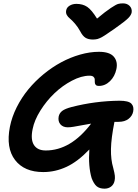

<svg xmlns="http://www.w3.org/2000/svg" viewBox="-20 -1005 821 1146"><path d="M713.9 -984.9Q738.8 -984.9 753.7 -969.7Q768.6 -954.6 766.1 -932.1Q763.7 -915.5 745.6 -897Q727.5 -878.4 663.1 -833Q654.3 -827.1 639.6 -817.1Q625 -807.1 619.4 -803.2Q613.8 -799.3 603.3 -792.5Q592.8 -785.6 587.9 -783.2Q583 -780.8 575.2 -777.1Q567.4 -773.4 562 -772.2Q556.6 -771 549.6 -770Q542.5 -769 535.2 -769Q506.8 -769 489.7 -780Q472.7 -791 459 -817.9Q444.8 -844.2 426.5 -865Q408.2 -885.7 396.7 -894.8Q385.3 -903.8 378.7 -915.8Q372.1 -927.7 375 -942.9Q377.9 -960.4 395.5 -971.2Q413.1 -981.9 436 -981.9Q474.1 -981.9 500.7 -963.9Q527.3 -945.8 559.1 -894Q609.9 -936.5 641.4 -957.3Q672.9 -978 684.8 -981.4Q696.8 -984.9 713.9 -984.9ZM384.8 -245.1Q356 -245.1 340.6 -262.9Q325.2 -280.8 330.1 -309.1Q334.5 -330.1 351.3 -343Q368.2 -356 407.2 -366.2Q547.4 -402.3 692.9 -403.8Q747.1 -403.8 763.9 -386.5Q780.8 -369.1 774.9 -338.9Q769.5 -312.5 746.8 -295.2Q724.1 -277.8 688 -277.8H663.1Q643.6 -180.2 642.3 -116Q641.1 -51.8 655.8 -2.9Q664.1 29.3 665.5 43.9Q667 58.6 664.1 73.2Q659.7 95.7 643.3 108.4Q627 121.1 604 121.1Q573.7 121.1 556.6 106.4Q539.6 91.8 526.9 58.1Q506.3 -11.2 513.2 -112.8Q444.3 -40.5 377.2 -9.3Q310.1 22 237.8 22Q125 22 69.8 -50Q14.6 -122.1 39.1 -248Q50.8 -307.1 79.8 -365Q108.9 -422.9 149.2 -471.7Q189.5 -520.5 240.2 -562.3Q291 -604 345.5 -633.3Q399.9 -662.6 458.3 -679.2Q516.6 -695.8 570.8 -695.8Q634.3 -695.8 659.2 -666.7Q684.1 -637.7 674.8 -592.8Q665.5 -548.8 636.5 -520.5Q607.4 -492.2 570.8 -492.2Q556.6 -492.2 551.3 -498.5Q545.9 -504.9 545.9 -513.7Q545.9 -522.5 545.4 -531.5Q544.9 -540.5 537.6 -546.9Q530.3 -553.2 514.2 -553.2Q465.8 -553.2 409.2 -523.4Q352.5 -493.7 304.9 -448.2Q257.3 -402.8 221.2 -345.2Q185.1 -287.6 174.8 -234.9Q161.6 -172.4 182.6 -139.6Q203.6 -106.9 252.9 -106.9Q402.3 -106.9 523.9 -267.1Q499 -263.2 468.5 -257.3Q438 -251.5 418.5 -248.3Q398.9 -245.1 384.8 -245.1Z"/></svg>

Font: Shantell Sans Bouncy
Style: Italic
Weight: 600
Italic angle: -11.31°
Designer: Stephen Nixon, Anya Danilova, Shantell Martin
Foundry: Arrow Type
Version: Version 1.006;[9816181b4]